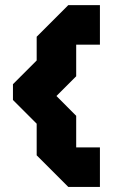

<svg xmlns="http://www.w3.org/2000/svg" viewBox="-20 -739 446 759"><path d="M281.2 -156.2H375V0H250L125 -125V-250L31.2 -343.8V-406.2L125 -500V-593.8L250 -718.8H375V-562.5H281.2V-437.5L203.1 -359.4L281.2 -281.2Z"/></svg>

Font: Signwood
Style: Regular
Weight: 400
Designer: GGBotNet
Foundry: GGBotNet
Version: 0.95